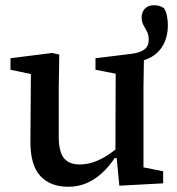

<svg xmlns="http://www.w3.org/2000/svg" viewBox="-20 -699 674 732"><path d="M240 13Q171 13 133 -29Q95 -71 96 -162L98 -447L130 -410L20 -433V-477L179 -497L206 -491L204 -367V-178Q204 -121 223.5 -96.5Q243 -72 284 -72Q310 -72 335.5 -80.5Q361 -89 386.5 -105Q412 -121 437 -143L445 -96H417Q395 -63 368 -38.5Q341 -14 309.5 -0.5Q278 13 240 13ZM435 9 424 -105 420 -106 421 -418 344 -433V-477L483 -494Q517 -499 532 -511.5Q547 -524 547 -547Q547 -567 540 -579.5Q533 -592 526.5 -604Q520 -616 520 -634Q520 -652 532 -665.5Q544 -679 567 -679Q578 -679 587 -676.5Q596 -674 605 -668Q613 -656 616.5 -638.5Q620 -621 620 -602Q620 -562 604 -531Q588 -500 558.5 -482.5Q529 -465 489 -463L529 -491L527 -367V-61L602 -46V0Z"/></svg>

Font: Source Serif 4 Medium
Style: Regular
Weight: 500
Designer: Frank Grießhammer
Foundry: Adobe Systems Incorporated
Version: Version 4.004;hotconv 1.0.116;makeotfexe 2.5.65601